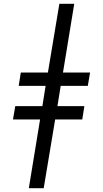

<svg xmlns="http://www.w3.org/2000/svg" viewBox="-20 -843 540 1006"><path d="M131 143 190 -217H48L60 -287H202L219 -393H78L89 -463H231L291 -823H369L310 -463H452L440 -393H298L281 -287H422L411 -217H269L209 143Z"/></svg>

Font: Iosevka Slab Oblique
Style: Regular
Weight: 400
Italic angle: -9°
Monospace: yes
Designer: Belleve Invis
Foundry: Belleve Invis
Version: Version 11.1.1; ttfautohint (v1.8.3)